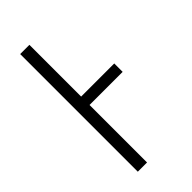

<svg xmlns="http://www.w3.org/2000/svg" viewBox="-226 -769 824 824"><g transform="rotate(-45 185.5 -357.0)"><path d="M83 0V-714H139V-400H340V-349H139V0Z"/></g></svg>

Font: Noto Sans Condensed Light
Style: Regular
Weight: 300
Width: 3
Designer: Monotype Design Team
Foundry: Monotype Imaging Inc.
Version: Version 2.013; ttfautohint (v1.8.4.7-5d5b)